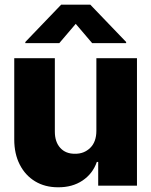

<svg xmlns="http://www.w3.org/2000/svg" viewBox="-20 -795 647 822"><path d="M392.6 -235.4V-545.9H566.4V0H400.4V-101.6H394.5Q377 -51.3 333.3 -22Q289.6 7.3 228.5 6.8Q172.4 6.8 130.4 -18.6Q88.4 -43.9 64.7 -90.1Q41 -136.2 41 -197.8V-545.9H214.8V-231.4Q214.8 -187.5 238 -161.9Q261.2 -136.2 301.3 -136.7Q339.8 -136.2 366.2 -161.9Q392.6 -187.5 392.6 -235.4ZM374.5 -610.4 304.2 -692.9 233.9 -610.4H88.4V-615.2L241.7 -774.9H366.7L520 -615.2V-610.4Z"/></svg>

Font: Inter Tight ExtraBold
Style: Regular
Weight: 800
Designer: Rasmus Andersson
Foundry: rsms
Version: Version 3.004; ttfautohint (v1.8.4.7-5d5b)